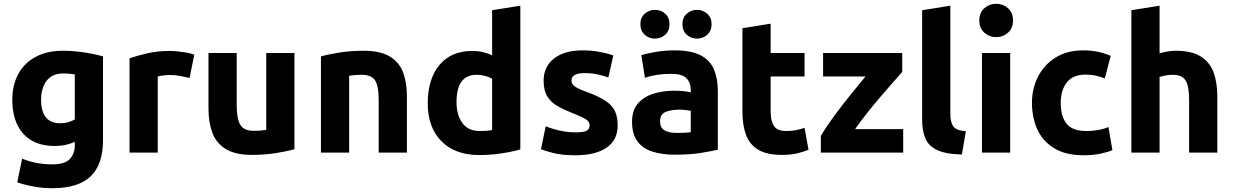

<svg xmlns="http://www.w3.org/2000/svg" viewBox="-20 -806 6514 1014"><path d="M256 188Q208 188 160 179.5Q112 171 71 157L97 32Q132 46 170.5 54Q209 62 258 62Q322 62 348.5 34Q375 6 375 -38V-57Q328 -35 270 -35Q161 -35 103 -99.5Q45 -164 45 -280Q45 -358 77 -416Q109 -474 169 -506Q229 -538 313 -538Q366 -538 425 -529Q484 -520 524 -508V-66Q524 63 458.5 125.5Q393 188 256 188ZM298 -155Q321 -155 341 -161Q361 -167 375 -175V-413Q364 -415 349 -416.5Q334 -418 314 -418Q255 -418 226 -379Q197 -340 197 -280Q197 -155 298 -155Z M664 0V-498Q704 -512 758.5 -524.5Q813 -537 880 -537Q896 -537 919.5 -534.5Q943 -532 966.5 -528Q990 -524 1006 -517L981 -394Q961 -399 934 -404.5Q907 -410 876 -410Q862 -410 842.5 -407.5Q823 -405 813 -402V0Z M1311 12Q1222 12 1171.5 -19.5Q1121 -51 1101 -106Q1081 -161 1081 -233V-526H1230V-251Q1230 -179 1249 -147Q1268 -115 1320 -115Q1354 -115 1386 -120V-526H1535V-18Q1497 -7 1437 2.5Q1377 12 1311 12Z M1675 0V-508Q1713 -519 1773 -528.5Q1833 -538 1899 -538Q1989 -538 2039 -507.5Q2089 -477 2109 -423Q2129 -369 2129 -297V0H1980V-279Q1980 -351 1961 -381Q1942 -411 1890 -411Q1856 -411 1824 -406V0Z M2513 13Q2383 13 2311 -60.5Q2239 -134 2239 -260Q2239 -389 2301 -463Q2363 -537 2474 -537Q2505 -537 2529.5 -531Q2554 -525 2579 -514V-752L2728 -776V-17Q2702 -9 2665 -2Q2628 5 2588.5 9Q2549 13 2513 13ZM2514 -114Q2554 -114 2579 -119V-390Q2565 -399 2542.5 -405Q2520 -411 2497 -411Q2391 -411 2391 -267Q2391 -198 2422 -156Q2453 -114 2514 -114Z M3018 14Q2948 14 2901.5 2Q2855 -10 2837 -18L2862 -139Q2900 -124 2940 -115.5Q2980 -107 3019 -107Q3060 -107 3077 -115Q3094 -123 3094 -146Q3094 -164 3072 -177.5Q3050 -191 3005 -208Q2959 -226 2924 -246Q2889 -266 2870 -297.5Q2851 -329 2851 -380Q2851 -454 2906 -497Q2961 -540 3057 -540Q3105 -540 3149 -531.5Q3193 -523 3219 -513L3193 -397Q3167 -406 3136.5 -413Q3106 -420 3068 -420Q2998 -420 2998 -381Q2998 -364 3013 -351.5Q3028 -339 3077 -321Q3143 -297 3178.5 -273Q3214 -249 3228 -218.5Q3242 -188 3242 -144Q3242 -66 3183.5 -26Q3125 14 3018 14Z M3544 11Q3476 11 3425 -5.5Q3374 -22 3346 -60Q3318 -98 3318 -162Q3318 -224 3349.5 -260Q3381 -296 3432 -311.5Q3483 -327 3540 -327Q3569 -327 3591.5 -324.5Q3614 -322 3628 -318V-332Q3628 -370 3605 -393Q3582 -416 3525 -416Q3444 -416 3386 -395L3367 -515Q3393 -523 3441.5 -531.5Q3490 -540 3542 -540Q3630 -540 3680 -514Q3730 -488 3750.5 -439.5Q3771 -391 3771 -325V-15Q3739 -8 3682 1.5Q3625 11 3544 11ZM3554 -104Q3576 -104 3596 -105Q3616 -106 3628 -108V-221Q3619 -223 3601 -225Q3583 -227 3568 -227Q3526 -227 3496 -215Q3466 -203 3466 -166Q3466 -131 3489.5 -117.5Q3513 -104 3554 -104ZM3661 -602Q3630 -602 3607 -622.5Q3584 -643 3584 -678Q3584 -713 3607 -733.5Q3630 -754 3661 -754Q3692 -754 3715 -733.5Q3738 -713 3738 -678Q3738 -643 3715 -622.5Q3692 -602 3661 -602ZM3439 -602Q3408 -602 3385 -622.5Q3362 -643 3362 -678Q3362 -713 3385 -733.5Q3408 -754 3439 -754Q3470 -754 3493 -733.5Q3516 -713 3516 -678Q3516 -643 3493 -622.5Q3470 -602 3439 -602Z M4109 12Q4028 12 3982.5 -16.5Q3937 -45 3919 -96Q3901 -147 3901 -215V-657L4050 -681V-526H4229V-402H4050V-217Q4050 -170 4066.5 -142Q4083 -114 4133 -114Q4157 -114 4182.5 -118.5Q4208 -123 4229 -131L4250 -15Q4223 -4 4190 4Q4157 12 4109 12Z M4315 0V-88Q4343 -136 4385 -193Q4427 -250 4471.5 -305Q4516 -360 4551 -402H4327V-526H4745V-426Q4727 -406 4697 -372Q4667 -338 4631.5 -296.5Q4596 -255 4560.5 -210.5Q4525 -166 4496 -124H4750V0Z M5060 10Q4974 8 4928.5 -14Q4883 -36 4866.5 -76.5Q4850 -117 4850 -173V-752L4999 -776V-203Q4999 -163 5013.5 -140Q5028 -117 5081 -113Z M5166 0V-526H5315V0ZM5241 -610Q5205 -610 5178.5 -633.5Q5152 -657 5152 -698Q5152 -739 5178.5 -762.5Q5205 -786 5241 -786Q5277 -786 5303.5 -762.5Q5330 -739 5330 -698Q5330 -657 5303.5 -633.5Q5277 -610 5241 -610Z M5704 14Q5608 14 5547.5 -23Q5487 -60 5458.5 -122.5Q5430 -185 5430 -263Q5430 -339 5462.5 -402Q5495 -465 5555.5 -502.5Q5616 -540 5701 -540Q5743 -540 5778 -532.5Q5813 -525 5846 -511L5815 -392Q5794 -400 5769 -406Q5744 -412 5713 -412Q5647 -412 5614.5 -371Q5582 -330 5582 -263Q5582 -192 5612.5 -153Q5643 -114 5719 -114Q5746 -114 5777 -119Q5808 -124 5834 -135L5855 -13Q5829 -2 5790 6Q5751 14 5704 14Z M5955 0V-752L6104 -776V-524Q6119 -529 6142.5 -533.5Q6166 -538 6188 -538Q6274 -538 6322 -507.5Q6370 -477 6389.5 -423Q6409 -369 6409 -297V0H6260V-279Q6260 -351 6241.5 -381Q6223 -411 6173 -411Q6153 -411 6135.5 -407.5Q6118 -404 6104 -400V0Z"/></svg>

Font: Ubuntu Sans ExtraBold
Style: Regular
Weight: 800
Designer: Dalton Maag Ltd
Foundry: Dalton Maag Ltd
Version: Version 1.006; ttfautohint (v1.8.4.7-5d5b)